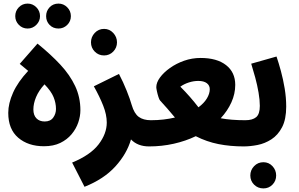

<svg xmlns="http://www.w3.org/2000/svg" viewBox="-20 -811 1666 1070"><path d="M225 4Q137 4 81.5 -43.5Q26 -91 26 -182Q26 -235 53 -295Q80 -355 137 -416L90 -455L189 -568Q263 -508 316.5 -450.5Q370 -393 399 -331Q428 -269 428 -197Q428 -163 416 -128Q404 -93 379 -63Q354 -33 316 -14.5Q278 4 225 4ZM229 -134Q261 -134 276.5 -155.5Q292 -177 292 -204Q292 -237 278.5 -270Q265 -303 228 -341Q196 -306 181 -270Q166 -234 166 -201Q166 -169 183 -151.5Q200 -134 229 -134ZM134 -652Q105 -652 85 -672.5Q65 -693 65 -721Q65 -750 85 -770.5Q105 -791 134 -791Q162 -791 182.5 -770.5Q203 -750 203 -721Q203 -693 182.5 -672.5Q162 -652 134 -652ZM306 -652Q276 -652 256.5 -672Q237 -692 237 -721Q237 -750 256.5 -770.5Q276 -791 306 -791Q334 -791 354.5 -770.5Q375 -750 375 -721Q375 -692 354.5 -672Q334 -652 306 -652Z M451 230 382 95Q484 53 529.5 -6.5Q575 -66 575 -128Q575 -172 555 -222.5Q535 -273 503 -330L643 -399Q667 -353 686 -305.5Q705 -258 714 -226Q728 -178 753.5 -159.5Q779 -141 821 -141Q857 -141 874.5 -120Q892 -99 892 -70Q892 -36 871 -15.5Q850 5 811 5Q747 5 710 -34Q687 46 623 116.5Q559 187 451 230ZM560 -502Q529 -502 508 -523.5Q487 -545 487 -575Q487 -605 508 -627.5Q529 -650 560 -650Q590 -650 611 -627.5Q632 -605 632 -575Q632 -545 611 -523.5Q590 -502 560 -502Z M810 5 820 -141Q858 -141 891.5 -145Q925 -149 955 -156Q933 -183 912.5 -206Q892 -229 872 -251Q868 -255 863 -270.5Q858 -286 854.5 -302.5Q851 -319 851 -325Q851 -351 871.5 -379Q892 -407 927 -432Q962 -457 1006 -472.5Q1050 -488 1098 -488Q1189 -488 1240 -448Q1291 -408 1291 -338Q1291 -288 1269.5 -240.5Q1248 -193 1210 -152Q1267 -141 1349 -141Q1383 -141 1401 -120.5Q1419 -100 1419 -69Q1419 -36 1397 -15.5Q1375 5 1339 5Q1263 5 1197.5 -8Q1132 -21 1071 -52Q1015 -25 948.5 -10Q882 5 810 5ZM985 -328Q1013 -300 1038 -271.5Q1063 -243 1086 -213Q1117 -236 1133 -262.5Q1149 -289 1149 -314Q1149 -335 1132.5 -347.5Q1116 -360 1085 -360Q1059 -360 1032.5 -351.5Q1006 -343 985 -328Z M1337 5 1347 -141Q1387 -141 1407.5 -158Q1428 -175 1428 -221Q1428 -253 1421 -294.5Q1414 -336 1402.5 -378.5Q1391 -421 1380 -456L1521 -496Q1533 -461 1545.5 -415Q1558 -369 1566.5 -318Q1575 -267 1575 -217Q1575 -146 1552 -102Q1529 -58 1492.5 -34.5Q1456 -11 1415 -3Q1374 5 1337 5ZM1448 239Q1417 239 1396 218Q1375 197 1375 167Q1375 137 1396 115Q1417 93 1448 93Q1478 93 1498.5 115Q1519 137 1519 167Q1519 197 1498.5 218Q1478 239 1448 239Z"/></svg>

Font: Noto Sans Arabic UI Cn XBd
Style: Regular
Weight: 800
Width: 3
Designer: Monotype Design Team, Nadine Chahine and Nizar Qandah
Foundry: Monotype Imaging Inc.
Version: Version 2.010; ttfautohint (v1.8.4.7-5d5b)